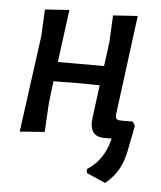

<svg xmlns="http://www.w3.org/2000/svg" viewBox="-48 -506 599 716"><g transform="rotate(5 251.5 -148.5)"><path d="M372 167 301 136 300 121Q351 89 373 29L382 0H354Q295 0 304 -71L320 -194L232 -195L147 -194L137 -111L131 -3L38 4L87 -357L92 -458L183 -464L157 -267H330L342 -357L347 -458L439 -464L391 -96Q389 -81 393 -75.5Q397 -70 411 -70H455L464 -55L446 37Q437 82 420 111.5Q403 141 372 167Z"/></g></svg>

Font: Alegreya Sans Medium
Style: Italic
Weight: 500
Italic angle: -7°
Designer: Juan Pablo del Peral
Foundry: Huerta Tipografica
Version: Version 2.007